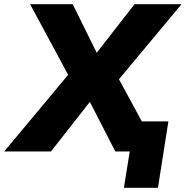

<svg xmlns="http://www.w3.org/2000/svg" viewBox="-74 -725 889 919"><path d="M519 174 547 0H487L510 -144H732L682 174ZM-54 0 279 -399 280 -315 70 -705H274L399 -452H373L570 -705H795L469 -314L467 -398L683 0H478L345 -259H373L170 0Z"/></svg>

Font: Nunito Sans 10pt Black
Style: Italic
Weight: 900
Italic angle: -9°
Designer: Vernon Adams
Foundry: Vernon Adams
Version: Version 3.101;gftools[0.9.27]